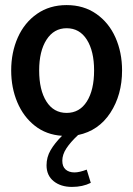

<svg xmlns="http://www.w3.org/2000/svg" viewBox="-20 -525 524 755"><path d="M225 107Q225 130 238 141.5Q251 153 273 153Q292 153 321 142L337 194Q305 210 263 210Q219 210 191 187.5Q163 165 163 125Q163 93 179 65.5Q195 38 224 9Q162 5 117 -30.5Q72 -66 48 -123Q24 -180 24 -248Q24 -319 50 -377.5Q76 -436 125.5 -470.5Q175 -505 242 -505Q309 -505 358.5 -470.5Q408 -436 434 -377.5Q460 -319 460 -248Q460 -152 414 -81.5Q368 -11 287 6Q257 34 241 58.5Q225 83 225 107ZM242 -81Q293 -81 321.5 -126Q350 -171 350 -248Q350 -324 321.5 -369Q293 -414 242 -414Q192 -414 163 -369Q134 -324 134 -248Q134 -171 162.5 -126Q191 -81 242 -81Z"/></svg>

Font: Cabin Condensed SemiBold
Style: Regular
Weight: 600
Width: 3
Designer: Pablo Impallari
Foundry: Pablo Impallari. http://www.impallari.com Igino Marini. http://www.ikern.com
Version: Version 2.001